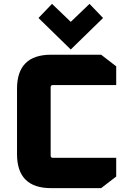

<svg xmlns="http://www.w3.org/2000/svg" viewBox="-20 -973 671 993"><path d="M68 -176V-514Q68 -690 244 -690H503L581 -630V-533H253Q242 -533 242 -522V-168Q242 -157 253 -157H581V-60L503 0H244Q68 0 68 -176ZM179 -880 249 -953 346 -860 443 -953 513 -880 346 -717Z"/></svg>

Font: Oxanium ExtraLight ExtraBold
Style: Regular
Weight: 800
Version: Version 2.000